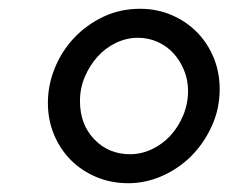

<svg xmlns="http://www.w3.org/2000/svg" viewBox="-20 -730 520 437"><path d="M89 -496Q89 -536 104.5 -574.5Q120 -613 148 -643Q176 -673 214.5 -691.5Q253 -710 299 -710Q337 -710 370 -696Q403 -682 427.5 -657.5Q452 -633 466 -599.5Q480 -566 480 -527Q480 -483 462.5 -444Q445 -405 416.5 -376Q388 -347 350 -330Q312 -313 272 -313Q233 -313 199.5 -327Q166 -341 141.5 -365.5Q117 -390 103 -423.5Q89 -457 89 -496ZM408 -523Q408 -548 399 -570Q390 -592 375 -608.5Q360 -625 339 -634.5Q318 -644 294 -644Q268 -644 244 -632.5Q220 -621 202 -601Q184 -581 173 -555Q162 -529 162 -500Q162 -447 194.5 -413Q227 -379 276 -379Q302 -379 326 -390.5Q350 -402 368 -421.5Q386 -441 397 -467.5Q408 -494 408 -523Z"/></svg>

Font: Rosa Sans
Style: Italic
Weight: 400
Italic angle: -12°
Designer: Pentagram / MCKL
Foundry: Pentagram / MCKL
Version: Version 1.005;September 16, 2019;FontCreator 11.5.0.2425 64-